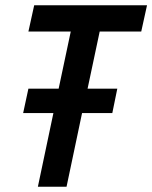

<svg xmlns="http://www.w3.org/2000/svg" viewBox="-20 -710 579 730"><path d="M68 -280 88 -373H203L249 -590H88L110 -690H539L517 -590H359L313 -373H426L407 -280H292L233 0H124L183 -280Z"/></svg>

Font: Radio Canada Condensed Medium
Style: Italic
Weight: 500
Width: 3
Italic angle: -12°
Designer: Charles Daoud, Etienne Aubert Bonn, Alexandre Saumier Demers, Jacques Le Bailly
Foundry: Radio-Canada
Version: Version 2.104; ttfautohint (v1.8.4.7-5d5b);gftools[0.9.28.de